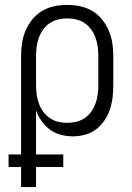

<svg xmlns="http://www.w3.org/2000/svg" viewBox="-20 -548 540 783"><path d="M66 215V133H15V82H66V-320Q66 -347 70 -373Q74 -399 84.5 -423.5Q95 -448 112 -469Q129 -490 152 -503.5Q175 -517 201 -522.5Q227 -528 254 -528Q281 -528 307 -522.5Q333 -517 356 -503.5Q379 -490 396 -469Q413 -448 423.5 -423.5Q434 -399 438 -373Q442 -347 442 -320V-200Q442 -175 439 -150Q436 -125 428 -101Q420 -77 405.5 -56Q391 -35 371 -20Q351 -5 326.5 1.5Q302 8 277 8Q252 8 227.5 1.5Q203 -5 183.5 -19.5Q164 -34 149.5 -54.5Q135 -75 127 -98V82H238V133H127V215ZM254 -47Q273 -47 291.5 -51.5Q310 -56 325.5 -66.5Q341 -77 352 -92.5Q363 -108 369.5 -126Q376 -144 378.5 -162.5Q381 -181 381 -200V-320Q381 -339 378.5 -357.5Q376 -376 369.5 -394Q363 -412 352 -427.5Q341 -443 325.5 -453.5Q310 -464 291.5 -468.5Q273 -473 254 -473Q235 -473 216.5 -468.5Q198 -464 182.5 -453.5Q167 -443 156 -427.5Q145 -412 138.5 -394Q132 -376 129.5 -357.5Q127 -339 127 -320V-200Q127 -181 129.5 -162.5Q132 -144 138.5 -126Q145 -108 156 -93Q167 -78 182.5 -67Q198 -56 216.5 -51.5Q235 -47 254 -47Z"/></svg>

Font: Iosevka Fixed Light
Style: Regular
Weight: 300
Monospace: yes
Designer: Belleve Invis
Foundry: Belleve Invis
Version: Version 32.3.0